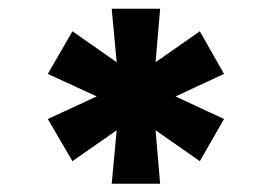

<svg xmlns="http://www.w3.org/2000/svg" viewBox="-20 -748 636 449"><path d="M241.2 -318.4 252.9 -443.4 149.4 -371.1 91.8 -469.7 206.1 -522.5 91.8 -575.2 149.4 -674.8 252.9 -602.5 241.2 -727.5H354.5L343.8 -602.5L447.3 -674.8L503.9 -575.2L390.6 -522.5L503.9 -469.7L447.3 -371.1L343.8 -443.4L354.5 -318.4Z"/></svg>

Font: Inter 28pt Black
Style: Regular
Weight: 900
Designer: Rasmus Andersson
Foundry: rsms
Version: Version 4.001;git-66647c0bb